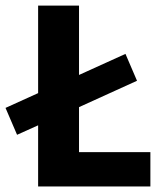

<svg xmlns="http://www.w3.org/2000/svg" viewBox="-34 -672 598 692"><path d="M27.5 -186.2 -14.1 -283.1 120.9 -344.3 233.5 -394 418.2 -477.8 459.8 -380.9 233.5 -278 120.9 -228.2ZM103.4 0V-651.8H250.8V-123.6H508V0Z"/></svg>

Font: Source Sans 3 Variable
Style: Regular
Weight: 200
Designer: Paul D. Hunt
Foundry: Adobe Systems Incorporated
Version: Version 3.026